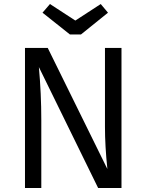

<svg xmlns="http://www.w3.org/2000/svg" viewBox="-20 -933 726 953"><path d="M480 -913 516 -870 382 -762H327L191 -870L228 -913L354 -831ZM583 -695V0H467L173 -600Q185 -468 185 -337V0H104V-695H217L513 -94Q501 -208 501 -304V-695Z"/></svg>

Font: Sedus Text
Style: Regular
Weight: 400
Designer: TypeMates
Foundry: TypeMates, Runge Thomsen GbR
Version: Version 4.202;PS 004.202;hotconv 1.0.88;makeotf.lib2.5.64775